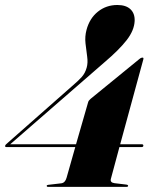

<svg xmlns="http://www.w3.org/2000/svg" viewBox="-29 -730 620 750"><path d="M315.5 -331.5Q317 -337 325 -344L515.5 -499.5Q520.5 -503.5 523 -504.2Q525.5 -505 528 -505Q532.5 -505 531 -498.5L440.5 -166.5H524.5Q531 -166.5 531 -161.5Q531 -155.5 524 -155.5H437.5L404 -31Q400.5 -17 418 -14.5L464 -9Q471.5 -8 471.5 -4Q471.5 0 464 0H159Q153.5 0 153.5 -4Q153.5 -7.5 159.5 -8L210.5 -14Q225.5 -16 231 -35.5L265 -155.5H-4Q-9.5 -155.5 -9 -160Q-9 -163.5 -4 -167.5L257.5 -398Q277 -414.5 290.2 -429.2Q303.5 -444 309.5 -465.5Q315 -484.5 311.5 -509Q308 -533.5 305 -560.5Q302 -587.5 309 -613.5Q321 -658.5 353.5 -684.5Q386 -710.5 429.5 -710.5Q463 -710.5 480.5 -694Q498 -677.5 497 -648.5Q495.5 -611.5 465.8 -573.2Q436 -535 380 -487.5L11 -166.5H268Z"/></svg>

Font: Fraunces 144pt S000
Style: Bold Italic
Weight: 700
Italic angle: -16°
Version: Version 1.000; ttfautohint (v1.8.3)